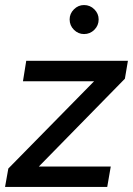

<svg xmlns="http://www.w3.org/2000/svg" viewBox="-21 -741 528 761"><path d="M12 -73 352 -419H70L83 -500H486L474 -429L133 -81H418L404 0H-1ZM255 -664Q255 -687 272 -704Q289 -721 312 -721Q336 -721 353 -704Q370 -687 370 -664Q370 -640 353 -623Q336 -606 312 -606Q289 -606 272 -623Q255 -640 255 -664Z"/></svg>

Font: Oak Sans Medium
Style: Italic
Weight: 500
Italic angle: -9.49998°
Foundry: Erik Kennedy, Walven
Version: Version 1.000